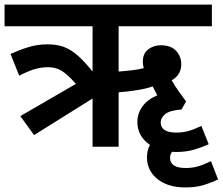

<svg xmlns="http://www.w3.org/2000/svg" viewBox="-20 -642 974 840"><path d="M129 -51 69 -134 312 -275Q277 -315 251 -331.5Q225 -348 190 -348Q162 -348 133.5 -340Q105 -332 64 -311L26 -406Q66 -424 105 -436Q144 -448 188 -448Q228 -448 258.5 -437Q289 -426 319 -400Q349 -374 385 -329V-527H0V-622H907V-527H499V-329Q527 -331 557 -334.5Q587 -338 609 -344Q605 -358 605 -373Q605 -409 629 -426.5Q653 -444 683 -444Q728 -444 750.5 -419.5Q773 -395 773 -361Q773 -335 760.5 -317Q748 -299 731 -291Q745 -266 760.5 -244.5Q776 -223 794 -198L774 -163Q722 -159 702.5 -142.5Q683 -126 683 -107Q683 -62 751 -62Q779 -62 803 -68.5Q827 -75 861 -91L893 -11Q867 1 831.5 12Q796 23 749 23Q741 23 733 22Q724 33 724 49Q724 93 793 93Q820 93 844 86.5Q868 80 903 63L934 143Q908 156 873 167Q838 178 791 178Q714 178 668.5 141Q623 104 623 46Q623 16 636 -8Q581 -46 581 -109Q581 -145 603 -176Q625 -207 668 -225Q655 -249 648 -264Q620 -254 579 -247.5Q538 -241 499 -238V0H385V-211Z"/></svg>

Font: Noto Sans SemiBold
Style: Regular
Weight: 600
Designer: Monotype Design Team
Foundry: Monotype Imaging Inc.
Version: Version 2.007